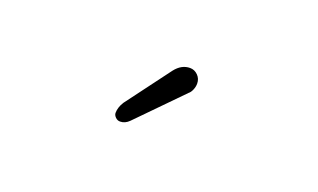

<svg xmlns="http://www.w3.org/2000/svg" viewBox="-34 -878 668 403"><g transform="rotate(20 300.0 -676.0)"><path d="M226 -612Q226 -624 234 -637L308 -736Q322 -754 341 -754Q351 -754 358.5 -746.5Q366 -739 366 -728Q366 -721 363 -714Q360 -707 356 -704L261 -607Q252 -598 241 -598Q235 -598 230.5 -602.5Q226 -607 226 -612Z"/></g></svg>

Font: Tsukimi Rounded
Style: Regular
Weight: 400
Designer: Takashi Funayama
Foundry: Takashi Funayama
Version: Version 1.032; ttfautohint (v1.8.3)